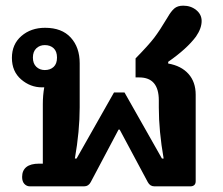

<svg xmlns="http://www.w3.org/2000/svg" viewBox="-20 -657 786 677"><path d="M58 -33Q58 -56 73 -68Q88 -80 118 -80H131V-290Q131 -321 136 -349H128Q87 -349 54.5 -377Q22 -405 22 -453Q22 -501 55.5 -530Q89 -559 139 -559Q198 -559 229.5 -524.5Q261 -490 261 -434V-278Q261 -195 244 -98H250L382 -331H419L551 -98H557Q540 -195 540 -278V-303Q540 -384 471 -384H458V-451Q504 -498 523.5 -523.5Q543 -549 571 -596Q583 -617 594.5 -627Q606 -637 626 -637Q653 -637 672 -621.5Q691 -606 691 -583Q691 -557 671 -528Q639 -485 573 -439V-433Q619 -425 644.5 -396.5Q670 -368 670 -323V-18Q670 -9 665 -4.5Q660 0 652 0H524Q509 0 501 -15L402 -200H398L300 -15Q292 0 277 0H85Q74 0 66 -8.5Q58 -17 58 -33ZM181 -454Q181 -476 169 -487Q157 -498 138 -498Q120 -498 108 -486.5Q96 -475 96 -454Q96 -433 108 -421.5Q120 -410 138 -410Q157 -410 169 -421Q181 -432 181 -454Z"/></svg>

Font: Maitree
Style: Bold
Weight: 700
Designer: CadsonDemak Team
Foundry: CadsonDemak
Version: Version 1.002